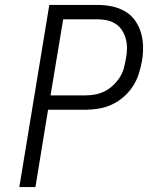

<svg xmlns="http://www.w3.org/2000/svg" viewBox="-20 -755 640 775"><path d="M123 0H58L179 -735H375Q405 -735 433 -729Q461 -723 485 -709Q509 -695 525 -672.5Q541 -650 549 -623Q557 -596 557.5 -566.5Q558 -537 553 -508Q548 -481 539.5 -455Q531 -429 515.5 -405.5Q500 -382 478 -363Q456 -344 430.5 -332.5Q405 -321 378 -316.5Q351 -312 324 -312H174ZM184 -370H325Q344 -370 363.5 -373.5Q383 -377 401.5 -386Q420 -395 435.5 -409.5Q451 -424 462.5 -441.5Q474 -459 479.5 -478.5Q485 -498 488 -517Q492 -537 492.5 -557Q493 -577 488.5 -595.5Q484 -614 474 -630.5Q464 -647 448.5 -657.5Q433 -668 414.5 -672.5Q396 -677 376 -677H235Z"/></svg>

Font: Iosevka Aile Light
Style: Italic
Weight: 300
Italic angle: -9°
Designer: Belleve Invis
Foundry: Belleve Invis
Version: Version 31.1.0; ttfautohint (v1.8.4)